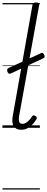

<svg xmlns="http://www.w3.org/2000/svg" viewBox="-20 -1035 382 1555"><path d="M152 16Q109 16 90.5 -14Q72 -44 85 -105L243 -995Q245 -1006 251.5 -1010.5Q258 -1015 271 -1015Q287 -1015 293 -1009.5Q299 -1004 297 -993L136 -102Q129 -68 135 -50Q141 -32 162 -32Q176 -32 189.5 -40Q203 -48 216 -61.5Q229 -75 239 -92Q244 -99 250.5 -100.5Q257 -102 266 -96Q276 -91 277.5 -84Q279 -77 275 -70Q262 -47 243 -27Q224 -7 201 4.5Q178 16 152 16ZM68 -440Q57 -436 50.5 -439.5Q44 -443 40 -455Q36 -465 38.5 -472.5Q41 -480 51 -485L311 -604Q321 -609 327 -605.5Q333 -602 338 -591Q343 -581 341 -573.5Q339 -566 329 -562ZM0 490H303V500H0ZM0 -20H303V0H0ZM0 -505H303V-500H0ZM0 -1010H303V-1000H0Z"/></svg>

Font: Playwrite ZA Guides
Style: Regular
Weight: 400
Designer: Veronika Burian, José Scaglione
Foundry: TypeTogether
Version: Version 1.003